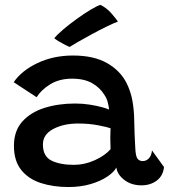

<svg xmlns="http://www.w3.org/2000/svg" viewBox="-20 -762 696 792"><path d="M262 9.5Q199.5 9.5 148.5 -7Q97.5 -23.5 67.5 -61Q37.5 -98.5 37.5 -160.5Q37.5 -221.5 71.5 -260Q105.5 -298.5 163 -316.8Q220.5 -335 290 -335Q320.5 -335 349.5 -330.5Q378.5 -326 400.2 -320Q422 -314 430 -310Q428.5 -325.5 424 -341.8Q419.5 -358 411 -370Q393.5 -399.5 360.8 -418.5Q328 -437.5 277.5 -437.5Q225 -437.5 187.5 -414.5Q150 -391.5 131 -361L36.5 -423Q69.5 -471 135 -502Q200.5 -533 281 -533Q366.5 -533 421.5 -501.8Q476.5 -470.5 502.5 -418.5Q515.5 -392.5 523 -361.5Q530.5 -330.5 533 -286.5Q534 -242.5 535.2 -209.8Q536.5 -177 538 -152Q539.5 -117.5 547.2 -107.5Q555 -97.5 568.5 -97.5Q583.5 -97.5 594.2 -109Q605 -120.5 607 -141.5L656.5 -73Q653 -37 626.8 -17.2Q600.5 2.5 563.5 2.5Q521.5 2.5 492.5 -20Q463.5 -42.5 460 -71Q450.5 -52.5 423 -33.8Q395.5 -15 354.2 -2.8Q313 9.5 262 9.5ZM285 -82Q329 -82 371.2 -101.2Q413.5 -120.5 436 -146.5Q434 -199 436 -233Q422.5 -238 385 -245.2Q347.5 -252.5 302 -252.5Q242.5 -252.5 199.8 -230Q157 -207.5 157 -166Q157 -117 192.5 -99.5Q228 -82 285 -82ZM394.5 -742Q421 -728.5 440.5 -705.8Q460 -683 466.5 -673Q447.5 -666 418 -651.5Q388.5 -637 357.2 -620Q326 -603 301.2 -588.8Q276.5 -574.5 267.5 -568.5Q262.5 -570 249 -576.8Q235.5 -583.5 222.2 -591.5Q209 -599.5 204 -604.5Q216.5 -620 242 -641.5Q267.5 -663 297 -684.2Q326.5 -705.5 353 -721.5Q379.5 -737.5 394.5 -742Z"/></svg>

Font: Grandstander Medium
Style: Regular
Weight: 500
Designer: Tyler Finck
Foundry: Etcetera Type Co
Version: Version 1.200; ttfautohint (v1.8.3)